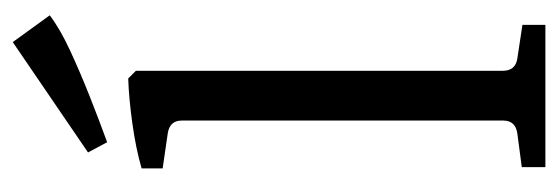

<svg xmlns="http://www.w3.org/2000/svg" viewBox="-307 -568 875 301"><g transform="rotate(-90 130.5 -417.5)"><path d="M170 -67Q170 -47 189 -44L242 -36V0H19V-37L72 -44Q92 -47 92 -66V-570Q92 -589 72 -592L17 -600V-633Q48 -642 87.5 -647.5Q127 -653 158 -654L170 -642ZM58 -687 42 -717 215 -835 257 -777Q236 -761 201.5 -745Q167 -729 129 -714Q91 -699 58 -687Z"/></g></svg>

Font: Rasa
Style: Regular
Weight: 400
Designer: Anna Giedrys (Yrsa+Rasa design), David Brezina (Yrsa art-direction, Rasa art-direction, design)
Foundry: Rosetta Type Foundry
Version: Version 2.004